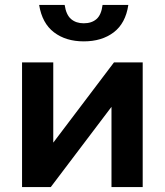

<svg xmlns="http://www.w3.org/2000/svg" viewBox="-20 -755 665 775"><path d="M69 0V-503H195V-168L188 -170L440 -503H556V0H430V-335L437 -333L185 0ZM318 -588Q246 -588 198 -624.5Q150 -661 138 -735H241Q247 -695 267 -678Q287 -661 318 -661Q350 -661 369.5 -678Q389 -695 394 -735H498Q487 -661 439 -624.5Q391 -588 318 -588Z"/></svg>

Font: Wix Madefor Display
Style: Bold
Weight: 700
Designer: Dalton Maag Ltd
Foundry: Dalton Maag Ltd
Version: Version 3.100